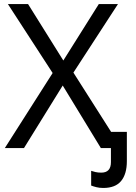

<svg xmlns="http://www.w3.org/2000/svg" viewBox="-20 -734 672 952"><path d="M492 198Q473 198 457.5 194Q442 190 432 186V113Q440 116 453 119Q466 122 482 122Q530 122 530 70V0H480L291 -310L99 0H4L241 -372L19 -714H119L294 -434L470 -714H565L344 -374L531 -80H609V65Q609 129 580.5 163.5Q552 198 492 198Z"/></svg>

Font: Noto Sans Living
Style: Regular
Weight: 400
Designer: Monotype Design Team
Foundry: Monotype Imaging Inc.
Version: Version 2.013; ttfautohint (v1.8.4.7-5d5b)